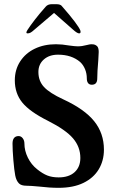

<svg xmlns="http://www.w3.org/2000/svg" viewBox="-20 -890 558 920"><path d="M168 4Q126 0 107 0Q82 0 71 -11Q58 -24 53 -49Q48 -75 44 -123Q40 -171 40 -202Q40 -220 47.5 -229Q55 -238 69 -238Q81 -238 89 -227.5Q97 -217 97 -202Q97 -168 113.5 -134.5Q130 -101 158 -79Q184 -58 207 -49Q230 -40 261 -40Q310 -40 337.5 -65Q365 -90 365 -133Q365 -186 330 -227Q295 -268 210 -311Q122 -355 86.5 -399Q51 -443 51 -505Q51 -556 76.5 -595.5Q102 -635 146.5 -656.5Q191 -678 248 -678Q277 -678 311 -672Q339 -668 353 -668Q373 -668 395 -674Q411 -678 417 -678Q429 -678 435 -675.5Q441 -673 446 -668Q453 -660 453 -641L451 -602Q446 -545 446 -514Q446 -499 439.5 -491.5Q433 -484 420 -484Q408 -484 402 -492Q396 -500 396 -514Q396 -538 387.5 -558.5Q379 -579 364 -593Q323 -628 258 -628Q216 -628 190 -605Q164 -582 164 -545Q164 -502 191 -473Q218 -444 283 -414Q385 -367 431.5 -309Q478 -251 478 -173Q478 -120 453 -78.5Q428 -37 379.5 -13.5Q331 10 261 10Q218 10 168 4ZM112 -747Q125 -767 146.5 -795Q168 -823 199 -858Q209 -870 229 -870H249Q271 -870 277 -860Q315 -817 337.5 -787Q360 -757 365 -744Q367 -737 365.5 -733.5Q364 -730 359 -730Q350 -730 330 -748L239 -828L145 -748Q134 -738 127 -734Q120 -730 112 -730Q101 -730 112 -747Z"/></svg>

Font: Raigarh
Style: Regular
Weight: 400
Designer: jaikishan Patel
Foundry: MagicType
Version: Version 1.000;FEAKit 1.0